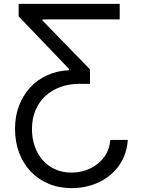

<svg xmlns="http://www.w3.org/2000/svg" viewBox="-20 -747 722 982"><path d="M633.5 -31.2Q631.4 5.3 620.2 37.6Q609 70 590.2 97.5Q571.4 125 545.5 146.8Q519.5 168.7 488.5 183.8Q457.4 198.9 421.5 207Q385.7 215.2 346.6 215.2Q281.6 215.2 228.2 192.6Q174.7 170.1 136.5 129.6Q98.4 89.1 77.6 33.6Q56.8 -22 56.8 -88.1Q56.8 -152.3 77.2 -206.1Q97.7 -259.9 134.1 -299.4Q170.5 -338.8 221.1 -362Q271.7 -385.3 332.4 -387.8V-394.9L75.3 -663.4V-727.3H592.3V-647.7H197.4V-642L440.3 -392V-318.2H386.4Q333.1 -318.2 288.4 -301.8Q243.6 -285.5 211.5 -255.5Q179.3 -225.5 161.4 -182.7Q143.5 -139.9 143.5 -86.6Q143.5 -39.4 157.7 1.2Q171.9 41.9 198 71.7Q224.1 101.6 261.5 118.6Q299 135.7 345.2 135.7Q384.2 135.7 419.2 123.6Q454.2 111.5 481.2 89.5Q508.2 67.5 524.9 36.8Q541.5 6 544 -31.2Z"/></svg>

Font: Interop
Style: Regular
Weight: 400
Designer: Rasmus Andersson, Google, Jang Haemin
Foundry: jhaemin
Version: Version 1.008